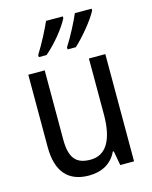

<svg xmlns="http://www.w3.org/2000/svg" viewBox="-116 -841 733 927"><g transform="rotate(-15 250.0 -377.5)"><path d="M270 -616V-605H311C349 -639 411 -712 433 -756V-765H349C337 -735 299 -660 270 -616ZM126 -616V-605H165C213 -646 266 -710 289 -756V-765H205C191 -732 156 -663 126 -616ZM213 10C276 10 327 -16 353 -72H358L371 0H440V-536H358V-257C358 -132 319 -62 240 -62C171 -62 137 -94 137 -190V-536H55V-174C55 -49 112 10 213 10Z"/></g></svg>

Font: Noto Sans Mono ExtraCondensed
Style: Regular
Weight: 400
Width: 2
Designer: Monotype Design Team
Foundry: Monotype Imaging Inc.
Version: Version 2.014